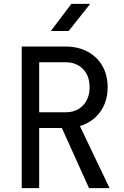

<svg xmlns="http://www.w3.org/2000/svg" viewBox="-20 -970 640 990"><path d="M92 0V-730H318Q383 -730 432 -703.5Q481 -677 508 -630Q535 -583 535 -520Q535 -446 496.5 -393Q458 -340 392 -320L545 0H439L299 -310H182V0ZM182 -391H318Q374 -391 408 -426.5Q442 -462 442 -520Q442 -579 408 -614Q374 -649 318 -649H182ZM242 -810 348 -950H445L334 -810Z"/></svg>

Font: Liga JetBrainsMono Nerd Font
Style: Regular
Weight: 400
Designer: Philipp Nurullin, Konstantin Bulenkov
Foundry: JetBrains
Version: Version 2.225; ttfautohint (v1.8.3)